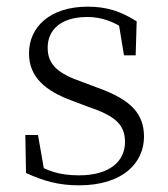

<svg xmlns="http://www.w3.org/2000/svg" viewBox="-20 -542 503 576"><path d="M217 14C348 14 412 -53 412 -132C412 -199 375 -242 275 -278L227 -296C155 -321 123 -347 123 -399C123 -452 162 -491 242 -491C282 -491 320 -479 361 -450V-483L334 -485L352 -376H387L390 -478C342 -508 301 -522 243 -522C130 -522 67 -461 67 -382C67 -310 117 -269 196 -240L246 -221C328 -194 355 -166 355 -116C355 -58 309 -16 217 -16C157 -16 119 -30 83 -54V-18L115 -17L94 -137H56L58 -23C111 1 156 14 217 14Z"/></svg>

Font: Source Han Serif CN VF
Style: Regular
Weight: 250
Designer: Ryoko NISHIZUKA 西塚涼子 (kana & ideographs); Frank Grießhammer (Latin, Greek & Cyrillic); Wenlong ZHANG 张文龙 (bopomofo); San
Foundry: Adobe
Version: Version 2.002;hotconv 1.1.0;makeotfexe 2.6.0